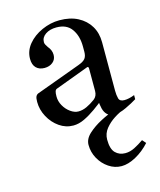

<svg xmlns="http://www.w3.org/2000/svg" viewBox="-103 -513 677 813"><g transform="rotate(-15 236.0 -106.5)"><path d="M177 7Q144 7 116 -12.5Q88 -32 71 -63.5Q54 -95 54 -129Q54 -146 57.5 -153Q61 -160 68 -163L264 -235Q286 -243 294 -253.5Q302 -264 302 -283V-306Q302 -352 280.5 -382.5Q259 -413 214 -413Q185 -413 166 -400Q147 -387 147 -366Q147 -360 150.5 -354Q154 -348 158 -342Q165 -334 169 -324.5Q173 -315 173 -304Q173 -284 158.5 -272Q144 -260 122 -260Q99 -260 85.5 -273.5Q72 -287 72 -313Q72 -348 95.5 -376.5Q119 -405 157 -422Q195 -439 234 -439Q281 -439 314.5 -421.5Q348 -404 366.5 -373.5Q385 -343 385 -302V-90Q385 -70 389 -55.5Q393 -41 413 -41Q433 -41 458 -51V-33Q439 -21 409.5 -7Q380 7 359 7Q338 7 326.5 -3.5Q315 -14 310.5 -32Q306 -50 305 -73V-85L321 -69Q300 -52 275.5 -34.5Q251 -17 226 -5Q201 7 177 7ZM213 -45Q231 -45 249.5 -53.5Q268 -62 287 -76Q303 -88 303 -111V-211Q303 -214 300.5 -216Q298 -218 295 -216L150 -162Q144 -160 141.5 -153Q139 -146 139 -130Q139 -109 150 -89.5Q161 -70 178.5 -57.5Q196 -45 213 -45ZM330 226Q300 226 274 208.5Q248 191 232.5 163Q217 135 217 103Q217 77 241 55Q265 33 298.5 15.5Q332 -2 360 -11L400 -4Q380 3 356.5 18Q333 33 316 54Q299 75 299 102Q299 143 316 160Q333 177 359 177Q380 177 400.5 166.5Q421 156 441 142L455 158Q427 189 393 207.5Q359 226 330 226Z"/></g></svg>

Font: Ibarra Real Nova Medium
Style: Regular
Weight: 500
Designer: Jose Maria Ribagorda & Octavio Pardo
Foundry: Jose Maria Ribagorda
Version: Version 2.000